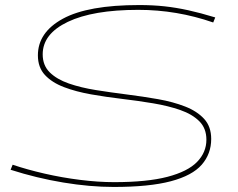

<svg xmlns="http://www.w3.org/2000/svg" viewBox="-20 -730 941 760"><path d="M832 -661 824 -641Q752 -666 678 -678.5Q604 -691 527 -691Q348 -691 248.5 -643.5Q149 -596 149 -515Q149 -471 177 -443.5Q205 -416 252.5 -399.5Q300 -383 359.5 -373.5Q419 -364 482.5 -356Q546 -348 605.5 -337.5Q665 -327 712.5 -308.5Q760 -290 788 -259.5Q816 -229 816 -180Q816 -121 778.5 -78Q741 -35 656 -12.5Q571 10 430 10Q336 10 230.5 -7.5Q125 -25 22 -58L30 -78Q86 -59 155.5 -43Q225 -27 297 -18Q369 -9 432 -9Q562 -9 642.5 -30Q723 -51 760 -89Q797 -127 797 -177Q797 -222 769 -250Q741 -278 693.5 -294.5Q646 -311 586.5 -321Q527 -331 463.5 -338.5Q400 -346 340.5 -356.5Q281 -367 233.5 -385Q186 -403 158 -433Q130 -463 130 -511Q130 -602 229 -656Q328 -710 531 -710Q585 -710 631 -705Q677 -700 725 -689.5Q773 -679 832 -661Z"/></svg>

Font: Georama Extra Expanded Thin
Style: Italic
Weight: 100
Width: 8
Italic angle: -9°
Designer: Jean-Baptiste Levee
Foundry: Production Type
Version: Version 1.000